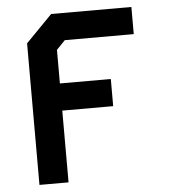

<svg xmlns="http://www.w3.org/2000/svg" viewBox="-51 -742 702 789"><g transform="rotate(-5 300.0 -348.0)"><path d="M189 -695.5 80 -584V0H200V-296H410V-408H200V-546.5L235.5 -583.5H520V-695.5Z"/></g></svg>

Font: Kode
Style: Regular
Weight: 400
Monospace: yes
Designer: Isa Ozler
Foundry: Kadena LLC
Version: Version 1.000;gftools[0.9.28]